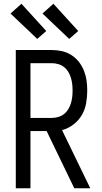

<svg xmlns="http://www.w3.org/2000/svg" viewBox="-20 -1001 540 1021"><path d="M375 0 228 -304H142V0H64V-735H256Q283 -735 309.5 -729Q336 -723 359 -708.5Q382 -694 399 -672.5Q416 -651 426 -626Q436 -601 440 -574Q444 -547 444 -520Q444 -486 438 -452Q432 -418 415 -389Q398 -360 370.5 -339Q343 -318 310 -309L460 0ZM256 -374Q273 -374 290 -379Q307 -384 320.5 -394.5Q334 -405 343 -420Q352 -435 357 -451.5Q362 -468 364 -485Q366 -502 366 -520Q366 -537 364 -554Q362 -571 357 -587.5Q352 -604 343 -619Q334 -634 320.5 -644.5Q307 -655 290 -660Q273 -665 256 -665H142V-374ZM348 -794 206 -929 264 -981 396 -836ZM178 -794 36 -929 94 -981 226 -836Z"/></svg>

Font: Iosevka Term
Style: Regular
Weight: 400
Monospace: yes
Designer: Belleve Invis
Foundry: Belleve Invis
Version: Version 30.0.1